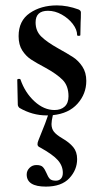

<svg xmlns="http://www.w3.org/2000/svg" viewBox="-20 -417 377 712"><path d="M266 173Q266 213 237 244Q208 275 150 275Q79 275 79 230Q79 216 89.5 205.5Q100 195 115 195Q132 195 139 202.5Q146 210 152 224Q158 239 164.5 246Q171 253 187 253Q199 253 206 245.5Q213 238 213 224Q213 198 194.5 177Q176 156 129 130Q124 128 121.5 125Q119 122 119 118Q119 111 123 102L131 82Q150 36 158 11H153Q100 11 52 -17Q46 -23 46 -29L44 -121Q44 -124 49.5 -124.5Q55 -125 56 -122Q73 -73 108 -41Q143 -9 182 -9Q206 -9 220 -22Q234 -35 234 -60Q234 -99 212 -121Q190 -143 148 -166Q114 -184 95 -196.5Q76 -209 62.5 -230Q49 -251 49 -283Q49 -340 90.5 -368.5Q132 -397 191 -397Q230 -397 271 -382Q280 -378 280 -371Q280 -348 279 -335L278 -287Q278 -284 272 -284Q266 -284 266 -287Q266 -307 250 -328Q234 -349 209 -363Q184 -377 158 -377Q112 -377 112 -334Q112 -302 133 -281.5Q154 -261 195 -238Q231 -218 251 -205Q271 -192 285.5 -170Q300 -148 300 -117Q300 -69 267.5 -32.5Q235 4 176 10Q171 32 171 43Q171 60 180 71.5Q189 83 211 96Q237 111 251.5 128.5Q266 146 266 173Z"/></svg>

Font: Cormorant Garamond SemiBold
Style: Regular
Weight: 600
Designer: Christian Thalmann (Catharsis Fonts)
Version: Version 3.000